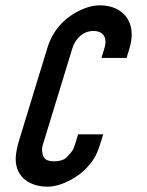

<svg xmlns="http://www.w3.org/2000/svg" viewBox="-20 -693 552 719"><path d="M359.7 -168 366.5 -190H272.5L262.1 -156C254.1 -130.1 251.6 -127.6 232.4 -106.5C221.9 -94.8 204.9 -89 181.6 -89C159.6 -89 146.3 -95.7 141.7 -109C132.9 -134.4 139.5 -147.7 145.7 -168L250.9 -512C261 -545 288.8 -577 329.8 -577C367.2 -577 383.1 -552 370.9 -512L359.9 -476H453.9L464.9 -512C494.4 -608.6 442.3 -673 354.1 -673C330.1 -673 305.4 -666.8 280 -654.5C218.3 -624.6 177.2 -578.3 156.9 -512L51.7 -168C45.8 -148.7 41.9 -130.8 39.9 -114.5C30.4 -37.3 84 6 158.5 6C213.4 6 276.8 -33.9 304.4 -64C336.3 -98.7 345.1 -120 359.7 -168Z"/></svg>

Font: Din Kursivschrift
Style: Eng
Weight: 400
Version: Version 1.089